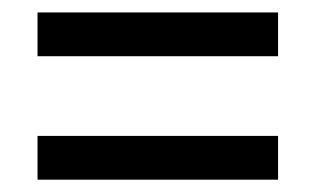

<svg xmlns="http://www.w3.org/2000/svg" viewBox="-20 -497 505 307"><path d="M40 -407.1H424.6V-477.1H40ZM40 -209.7H424.6V-279.7H40Z"/></svg>

Font: Secuela Black
Style: Regular
Weight: 900
Designer: Fernando Haro
Foundry: deFharo
Version: Version 1.704